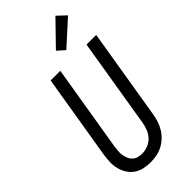

<svg xmlns="http://www.w3.org/2000/svg" viewBox="-304 -1041 1109 1109"><g transform="rotate(-45 250.5 -486.0)"><path d="M204 8Q175 8 148.5 2Q122 -4 100.5 -19Q79 -34 65 -56Q51 -78 44 -104Q37 -130 38 -158Q39 -186 43 -214L129 -735H208L120 -203Q118 -186 116.5 -169.5Q115 -153 118 -137Q121 -121 127 -106.5Q133 -92 144.5 -81.5Q156 -71 171.5 -66.5Q187 -62 204 -62Q227 -62 251 -71Q275 -80 292.5 -98.5Q310 -117 319 -140.5Q328 -164 332 -187L422 -735H501L409 -176Q405 -152 397 -128Q389 -104 375.5 -82Q362 -60 342.5 -42Q323 -24 300 -12.5Q277 -1 252.5 3.5Q228 8 204 8ZM317 -795 272 -835 413 -980 466 -930Z"/></g></svg>

Font: Iosevka Term Curly Oblique
Style: Regular
Weight: 400
Italic angle: -9°
Designer: Belleve Invis
Foundry: Belleve Invis
Version: Version 32.3.0